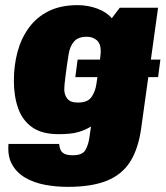

<svg xmlns="http://www.w3.org/2000/svg" viewBox="-20 -541 644 747"><path d="M244 186Q198 186 155 178Q112 170 78.5 150.5Q45 131 27 99Q9 67 13 19H210Q211 29 214.5 39.5Q218 50 229 56.5Q240 63 263 63Q301 63 312.5 42.5Q324 22 328 -7L334 -49Q314 -36 286 -27.5Q258 -19 208 -19Q143 -19 105 -46Q67 -73 50.5 -120Q34 -167 34 -227Q34 -286 48 -338.5Q62 -391 92 -432.5Q122 -474 169 -497.5Q216 -521 282 -521Q322 -521 358.5 -507.5Q395 -494 415 -470L446 -511H595L567 -309H604L595 -241H557L529 -40Q518 38 486.5 88Q455 138 396 162Q337 186 244 186ZM273 -241 282 -309H369Q372 -332 372 -342Q372 -371 356.5 -384.5Q341 -398 318 -398Q284 -398 268 -379.5Q252 -361 247 -330Q240 -286 235 -246.5Q230 -207 230 -194Q230 -172 242 -157Q254 -142 283 -142Q321 -142 336 -163.5Q351 -185 355 -214Q357 -228 359 -241Z"/></svg>

Font: Chivo Mono Medium Black
Style: Italic
Weight: 900
Italic angle: -8.05°
Monospace: yes
Version: Version 1.008